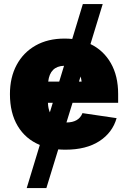

<svg xmlns="http://www.w3.org/2000/svg" viewBox="-20 -748 646 972"><path d="M115.2 204.1 181.6 -14.2Q109.4 -43.9 69.8 -109.9Q30.3 -175.8 30.3 -271.5Q30.3 -356 64.2 -419.2Q98.1 -482.4 160.2 -517.6Q222.2 -552.7 306.6 -552.7Q326.7 -552.7 345.7 -550.8L399.4 -727.5H500L438 -524.9Q503.9 -493.2 541 -428.5Q578.1 -363.8 578.1 -272.5V-227.5H347.2L316.4 -127.9Q379.4 -128.4 397.5 -175.3L570.3 -149.9Q549.3 -76.2 482.7 -33.2Q416 9.8 311.5 9.8Q292.5 9.8 274.9 8.3L214.8 204.1ZM279.8 -335 304.2 -415Q232.9 -412.6 224.1 -335ZM232.4 -179.2 247.1 -227.5H222.7Q223.6 -199.7 232.4 -179.2ZM387.7 -360.8 379.9 -335H393.1Q391.6 -349.1 387.7 -360.8Z"/></svg>

Font: Inter Black
Style: Regular
Weight: 900
Designer: Rasmus Andersson
Foundry: rsms
Version: Version 4.000;git-a52131595